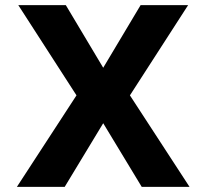

<svg xmlns="http://www.w3.org/2000/svg" viewBox="-20 -731 806 751"><path d="M383.7 -466 237.4 -711H51.5L279.2 -358L46 0H233L383.7 -249L534.4 0H721.4L488.2 -358L715.9 -711H530Z"/></svg>

Font: Asimov
Style: Wid
Weight: 500
Designer: Google
Version: Version 2.000980; 2014